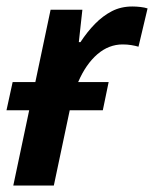

<svg xmlns="http://www.w3.org/2000/svg" viewBox="-21 -572 475 592"><path d="M20 0 69 -232H-1L18 -319H88L135 -542H233L222 -442H227Q248 -474 272 -498.5Q296 -523 324 -537.5Q352 -552 387 -552Q399 -552 412 -550.5Q425 -549 434 -546L406 -428Q396 -431 383.5 -433Q371 -435 357 -435Q336 -435 316.5 -427.5Q297 -420 279.5 -405Q262 -390 247 -368.5Q232 -347 220 -319H314L296 -232H194L145 0Z"/></svg>

Font: Noto Sans Display SemiBold
Style: Italic
Weight: 600
Italic angle: -12°
Designer: Monotype Design Team
Foundry: Monotype Imaging Inc.
Version: Version 2.003